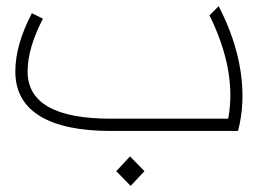

<svg xmlns="http://www.w3.org/2000/svg" viewBox="-20 -427 880 626"><path d="M342 0Q189 0 109.5 -49Q30 -98 30 -194Q30 -281 84 -384L120 -366Q70 -270 70 -194Q70 -40 342 -40H724Q753 -194 663 -377L693 -407Q749 -298 764.5 -194Q780 -90 756 0ZM406 179 359 131 404 83 451 131Z"/></svg>

Font: Readex Pro Light
Style: Regular
Weight: 300
Designer: Bonnie Shaver-Troup, Thomas Jockin
Foundry: Lexend
Version: Version 1.200; ttfautohint (v1.8.3)